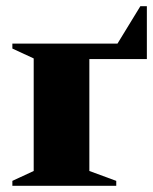

<svg xmlns="http://www.w3.org/2000/svg" viewBox="-20 -601 495 621"><path d="M89 -412 20 -444V-460H360L434 -581H455V-410H269V-48L356 -16V0H20V-16L89 -48Z"/></svg>

Font: Spectral ExtraBold
Style: Regular
Weight: 800
Designer: Jean-Baptiste Levee
Foundry: Production Type
Version: Version 2.001